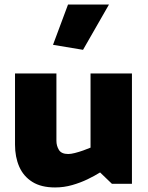

<svg xmlns="http://www.w3.org/2000/svg" viewBox="-20 -807 650 844"><path d="M378 -484V-158Q364 -152 345.5 -145.5Q327 -139 309.5 -134.5Q292 -130 280 -130Q250 -130 239 -148Q228 -166 228 -188V-484H46V-171Q46 -117 64.5 -74.5Q83 -32 122 -7.5Q161 17 222 17Q261 17 297.5 6.5Q334 -4 365 -19Q396 -34 420 -49L472 1H560V-484ZM345 -588 459 -787H279L213 -610Z"/></svg>

Font: Catamaran Thin Black
Style: Regular
Weight: 900
Version: Version 2.000